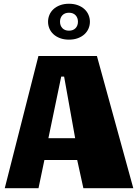

<svg xmlns="http://www.w3.org/2000/svg" viewBox="-20 -983 721 1003"><path d="M676.3 0H415.5L383.3 -147H211.9L181.2 0H4.9L180.7 -690.4H486.3ZM299.8 -583 232.9 -261.2H372.6L314.9 -583ZM293.5 -869.6Q293.5 -849.1 305.9 -835.9Q318.4 -822.8 340.3 -822.8Q362.3 -822.8 374.8 -835.9Q387.2 -849.1 387.2 -869.6Q387.2 -890.1 374.8 -903.3Q362.3 -916.5 340.3 -916.5Q318.4 -916.5 305.9 -903.3Q293.5 -890.1 293.5 -869.6ZM231 -869.6Q231 -887.7 238 -904.8Q245.1 -921.9 259 -934.8Q272.9 -947.8 293.5 -955.6Q314 -963.4 340.3 -963.4Q366.7 -963.4 387.2 -955.6Q407.7 -947.8 421.6 -934.8Q435.5 -921.9 442.6 -904.8Q449.7 -887.7 449.7 -869.6Q449.7 -851.1 442.6 -834.2Q435.5 -817.4 421.6 -804.4Q407.7 -791.5 387.2 -783.7Q366.7 -775.9 340.3 -775.9Q314 -775.9 293.5 -783.7Q272.9 -791.5 259 -804.4Q245.1 -817.4 238 -834.2Q231 -851.1 231 -869.6Z"/></svg>

Font: Candal
Style: Regular
Weight: 400
Designer: vernon adams
Foundry: vernon adams
Version: Version 1.000